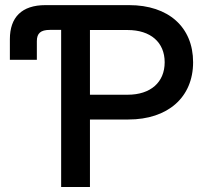

<svg xmlns="http://www.w3.org/2000/svg" viewBox="-20 -748 821 768"><path d="M224.6 0H339.8V-270H493.7C650.9 -270 752.4 -358.4 752.4 -499C752.4 -639.6 653.8 -727.5 496.6 -727.5H161.6C66.9 -727.5 19.5 -678.7 19.5 -591.3V-508.8H127.4V-583.5C127.4 -614.7 142.6 -628.4 179.2 -628.4H224.6ZM339.8 -369.1V-627.9H490.7C582.5 -627.9 638.7 -578.6 638.7 -499C638.7 -418.9 582.5 -369.1 490.7 -369.1Z"/></svg>

Font: Raveo Display Display Medium
Style: Regular
Weight: 500
Designer: Jakub Foglar, Rasmus Andersson (Inter)
Foundry: Jakubfoglar.com
Version: Version 1.100;Glyphs 3.2.3 (3260)